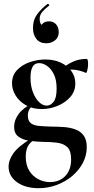

<svg xmlns="http://www.w3.org/2000/svg" viewBox="-20 -705 491 1007"><path d="M182 282Q113 282 69 250.5Q25 219 25 168Q25 136 49.5 100Q74 64 144 21L154 32Q142 40 133 51.5Q124 63 119.5 79Q115 95 115 116Q115 161 133.5 190.5Q152 220 181 235Q210 250 242 250Q292 250 322.5 218Q353 186 353 131Q353 86 333.5 67Q314 48 280 43.5Q246 39 201 39Q167 38 133 33Q99 28 76.5 11.5Q54 -5 54 -40Q54 -75 78.5 -108Q103 -141 157 -167L166 -161Q146 -149 136 -134.5Q126 -120 126 -99Q126 -71 141.5 -59Q157 -47 185 -44.5Q213 -42 250 -41Q284 -41 316.5 -38.5Q349 -36 376 -26Q403 -16 419 6Q435 28 435 67Q435 110 415 148.5Q395 187 360 217Q325 247 279 264.5Q233 282 182 282ZM199 -133Q151 -133 116 -153Q81 -173 62 -204Q43 -235 43 -268Q43 -310 70 -338Q97 -366 137.5 -379.5Q178 -393 218 -393Q264 -393 299 -376.5Q334 -360 354.5 -332Q375 -304 375 -268Q375 -226 348.5 -196Q322 -166 281.5 -149.5Q241 -133 199 -133ZM225 -151Q245 -151 261 -171Q277 -191 277 -240Q277 -286 262.5 -315.5Q248 -345 226.5 -359.5Q205 -374 185 -374Q161 -374 150.5 -354Q140 -334 140 -298Q140 -255 152.5 -222Q165 -189 184.5 -170Q204 -151 225 -151ZM302 -313 304 -345Q336 -370 366.5 -383Q397 -396 434 -396Q439 -396 440.5 -388Q442 -380 442 -368Q442 -354 438 -337Q434 -320 430 -323Q412 -331 393 -335.5Q374 -340 356 -340Q344 -340 332.5 -338.5Q321 -337 308 -332ZM229 -684Q233 -686 236.5 -681.5Q240 -677 236 -674Q218 -661 203 -644Q188 -627 188 -607Q188 -584 197.5 -575.5Q207 -567 220 -565L193 -546Q192 -569 203.5 -581Q215 -593 239 -593Q260 -593 274 -577.5Q288 -562 288 -536Q288 -508 268 -493Q248 -478 223 -478Q189 -478 171 -500.5Q153 -523 153 -559Q153 -601 175.5 -631Q198 -661 229 -684Z"/></svg>

Font: Cormorant Garamond Light
Style: Bold
Weight: 700
Version: Version 4.001